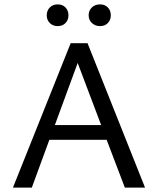

<svg xmlns="http://www.w3.org/2000/svg" viewBox="-20 -855 720 875"><path d="M193 -785Q193 -807 207 -821Q221 -835 243 -835Q265 -835 278.5 -821Q292 -807 292 -785Q292 -764 278.5 -750Q265 -736 243 -736Q221 -736 207 -750Q193 -764 193 -785ZM384 -785Q384 -807 398.5 -821Q413 -835 436 -835Q458 -835 471.5 -821Q485 -807 485 -785Q485 -764 471.5 -750Q458 -736 436 -736Q414 -736 399 -750Q384 -764 384 -785ZM549 0 466 -218H205L125 0H39L302 -658H379L641 0ZM230 -285H441L334 -568Z"/></svg>

Font: EauTestText Medium
Style: Regular
Weight: 500
Designer: Christian Thalmann (Catharsis Fonts)
Version: Version 0.001;PS 000.001;hotconv 1.0.88;makeotf.lib2.5.64775